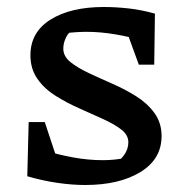

<svg xmlns="http://www.w3.org/2000/svg" viewBox="-20 -522 534 549"><path d="M223 7Q187 7 145 1Q103 -5 58 -18L99 -94Q145 -80 188.5 -72Q232 -64 274 -64Q290 -64 305.5 -65.5Q321 -67 337 -70L302 -49Q321 -60 334 -77.5Q347 -95 347 -115Q347 -136 327 -151.5Q307 -167 275 -181.5Q243 -196 207 -212Q171 -228 139 -248Q107 -268 87 -296.5Q67 -325 67 -364Q67 -430 124.5 -466Q182 -502 277 -502Q310 -502 347 -498Q384 -494 423 -483L395 -404Q351 -417 308.5 -424Q266 -431 228 -431Q214 -431 198.5 -430Q183 -429 166 -427L196 -442Q177 -432 169 -415.5Q161 -399 161 -383Q161 -361 181.5 -344.5Q202 -328 234 -313Q266 -298 301.5 -282.5Q337 -267 369 -247Q401 -227 421.5 -199Q442 -171 442 -133Q442 -67 381.5 -30Q321 7 223 7ZM58 -18 62 -173H108L159 -19ZM377 -337 323 -485 423 -483 421 -337Z"/></svg>

Font: Piazzolla Thin SemiBold
Style: Regular
Weight: 600
Version: Version 2.005